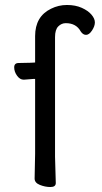

<svg xmlns="http://www.w3.org/2000/svg" viewBox="-20 -734 410 771"><path d="M119 -17 121 -116V-417H114L76 -414H75Q60 -414 48.5 -430Q37 -446 37 -463.5Q37 -481 55 -481L103 -482L121 -483V-589Q121 -668 185 -699Q215 -714 249 -714Q283 -714 308.5 -702.5Q334 -691 347.5 -675Q361 -659 361 -644Q361 -629 349.5 -611.5Q338 -594 325.5 -594Q313 -594 304 -608Q286 -641 244 -641Q227 -641 214 -628Q201 -615 201 -585V-479V-426V-105L204 1Q204 17 182.5 17Q161 17 140 8.5Q119 0 119 -17Z"/></svg>

Font: LXGW WenKai Lite
Style: Bold
Weight: 700
Designer: LXGW / Fontworks Inc.
Foundry: LXGW / Fontworks Inc.
Version: Version 1.330;April 28, 2024